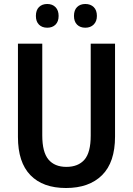

<svg xmlns="http://www.w3.org/2000/svg" viewBox="-20 -933 666 963"><path d="M557 -248Q557 -119 492 -54.5Q427 10 311 10Q195 10 132.5 -54.5Q70 -119 70 -246V-714H192V-254Q192 -170 223 -133Q254 -96 313 -96Q372 -96 403.5 -132Q435 -168 435 -253V-714H557ZM160 -853Q160 -882 175.5 -897.5Q191 -913 217 -913Q243 -913 258.5 -897Q274 -881 274 -853Q274 -825 258.5 -809.5Q243 -794 217 -794Q191 -794 175.5 -809.5Q160 -825 160 -853ZM351 -853Q351 -882 366.5 -897.5Q382 -913 408 -913Q434 -913 450 -897.5Q466 -882 466 -853Q466 -826 450 -810Q434 -794 408 -794Q382 -794 366.5 -809.5Q351 -825 351 -853Z"/></svg>

Font: Noto Sans Hebrew Condensed SemiBold
Style: Regular
Weight: 600
Width: 3
Designer: Ben Nathan
Foundry: Google LLC
Version: Version 3.001; ttfautohint (v1.8.4.7-5d5b)